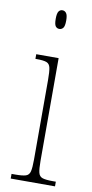

<svg xmlns="http://www.w3.org/2000/svg" viewBox="-86 -775 390 811"><g transform="rotate(10 109.5 -369.0)"><path d="M114 -658Q104 -658 98 -666Q92 -674 92 -698Q92 -721 98 -729.5Q104 -738 114 -738Q124 -738 130.5 -729.5Q137 -721 137 -698Q137 -674 130.5 -666Q124 -658 114 -658ZM22 0V-20H38Q69 -20 83 -24.5Q97 -29 101 -45Q105 -61 105 -96V-437Q105 -473 101.5 -489.5Q98 -506 85 -511Q72 -516 43 -516H37V-536H133V-96Q133 -61 137 -45Q141 -29 155 -24.5Q169 -20 199 -20H212V0Z"/></g></svg>

Font: Noto Serif Tamil ExtraCondensed Thin
Style: Regular
Weight: 100
Width: 2
Designer: Indian Type Foundry, Tom Grace, and the Monotype Design Team
Foundry: Monotype Imaging Inc.
Version: Version 2.004; ttfautohint (v1.8.4.7-5d5b)